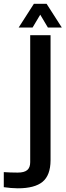

<svg xmlns="http://www.w3.org/2000/svg" viewBox="-107 -786 346 1014"><path d="M-13 208.5Q-29 208.5 -49.5 206.8Q-70 205 -87 202.5V123Q-73 124 -52.2 124.8Q-31.5 125.5 -13.5 125.5Q21 125.5 36.8 112.2Q52.5 99 52.5 70.5V-600H160V61Q159.5 139.5 118 174Q76.5 208.5 -13 208.5ZM-8.5 -640.5 72 -766H139L219.5 -640.5H146L105.5 -708.5L65 -640.5Z"/></svg>

Font: Big Shoulders Medium
Style: Regular
Weight: 500
Designer: Patric King
Foundry: XO Type Co
Version: Version 2.002